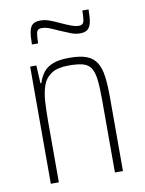

<svg xmlns="http://www.w3.org/2000/svg" viewBox="-81 -766 620 823"><g transform="rotate(-10 229.0 -354.0)"><path d="M73 0V-510H100L104 -432H108Q116 -458 131 -477.5Q146 -497 173 -507.5Q200 -518 244 -518Q291 -518 319 -507.5Q347 -497 362 -473.5Q377 -450 382 -412Q387 -374 387 -320V0H352V-315Q352 -371 348 -404.5Q344 -438 332 -456Q320 -474 297 -480Q274 -486 236 -486Q188 -486 161.5 -469Q135 -452 124 -422Q113 -392 110.5 -351.5Q108 -311 108 -264V0ZM97 -602Q97 -638 101.5 -659Q106 -680 117.5 -688.5Q129 -697 149 -697Q169 -697 187.5 -690.5Q206 -684 238 -669Q260 -659 277.5 -652.5Q295 -646 309 -646Q329 -646 332 -664.5Q335 -683 335 -708H362Q362 -672 357.5 -651.5Q353 -631 341.5 -622Q330 -613 309 -613Q290 -613 271.5 -620Q253 -627 223 -640Q195 -653 180 -658.5Q165 -664 149 -664Q130 -664 127 -645.5Q124 -627 124 -602Z"/></g></svg>

Font: Saira Condensed Thin
Style: Regular
Weight: 250
Width: 3
Designer: Hector Gatti with collaboration of the Omnibus-Type team
Foundry: Omnibus-Type
Version: Version 1.101